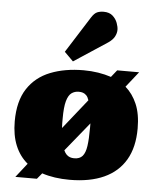

<svg xmlns="http://www.w3.org/2000/svg" viewBox="-58 -878 778 950"><g transform="rotate(5 331.5 -403.0)"><path d="M54 23 109 -47Q69 -80 48 -131Q27 -182 27 -251Q27 -351 67.5 -413Q108 -475 180 -503.5Q252 -532 345 -532Q383 -532 417.5 -526.5Q452 -521 482 -511L510 -546H619L558 -469Q594 -438 615 -389Q636 -340 636 -268Q636 -175 599.5 -112.5Q563 -50 493 -18Q423 14 322 14Q284 14 249.5 9Q215 4 185 -6L161 23ZM336 -94Q363 -94 377 -110Q391 -126 396 -160.5Q401 -195 401 -251Q401 -257 401 -262.5Q401 -268 401 -273L284 -129Q290 -116 297.5 -108.5Q305 -101 314.5 -97.5Q324 -94 336 -94ZM263 -238 381 -386Q376 -402 368 -410Q360 -418 351 -421Q342 -424 330 -424Q310 -424 294.5 -413Q279 -402 270.5 -372Q262 -342 262 -285Q262 -273 262 -261Q262 -249 263 -238ZM288 -571 244 -615 358 -795Q372 -817 386 -823Q400 -829 418 -829Q447 -829 463.5 -814Q480 -799 487 -779.5Q494 -760 494 -746Q494 -729 485 -712Q476 -695 454 -680Z"/></g></svg>

Font: Literata 18pt Black
Style: Regular
Weight: 900
Designer: Latin by Veronika Burian and Jose Scaglione. Greek by Irene Vlachou. Cyrillic by Vera Evstafieva.
Foundry: TypeTogether
Version: Version 3.103;gftools[0.9.29]